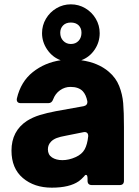

<svg xmlns="http://www.w3.org/2000/svg" viewBox="-20 -854 641 886"><path d="M552 -269V-20Q552 0 532 0H404Q384 0 384 -20V-29Q384 -47 377 -47Q372 -47 368 -40Q355 -26 344 -18Q301 12 219 12Q138 12 85.5 -32.5Q33 -77 33 -159Q33 -249 104 -296Q131 -313 163.5 -323Q196 -333 238 -341L366 -364Q375 -366 379.5 -371.5Q384 -377 383 -387Q377 -417 362 -433Q343 -453 305 -453Q279 -453 257 -437.5Q235 -422 225 -395Q219 -378 203 -378H76Q65 -378 60.5 -384Q56 -390 58 -400Q76 -477 131 -521Q186 -565 260 -576Q222 -590 198 -625Q174 -660 174 -701Q174 -737 192 -767.5Q210 -798 240.5 -816Q271 -834 307 -834Q343 -834 373.5 -816Q404 -798 422 -767.5Q440 -737 440 -701Q440 -659 416.5 -624.5Q393 -590 355 -576Q433 -565 482 -523Q515 -495 530 -457Q545 -419 548.5 -378Q552 -337 552 -269ZM258 -703Q258 -680 272 -665.5Q286 -651 307 -651Q329 -651 342.5 -665.5Q356 -680 356 -703Q356 -724 343 -737Q330 -750 307 -750Q284 -750 271 -736.5Q258 -723 258 -703ZM387 -227Q387 -237 381 -241.5Q375 -246 365 -244L285 -228Q257 -223 241.5 -217Q226 -211 216 -201Q201 -186 201 -165Q201 -140 220 -127.5Q239 -115 268 -115Q298 -115 329 -129Q358 -142 370.5 -164.5Q383 -187 387 -225Z"/></svg>

Font: Open Sauce Two Black
Style: Regular
Weight: 900
Designer: Alfredo Marco Pradil
Foundry: Creative Sauce Fz LLC
Version: Version 1.477